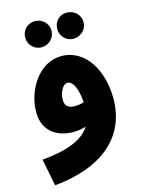

<svg xmlns="http://www.w3.org/2000/svg" viewBox="-130 -729 776 1036"><g transform="rotate(-15 258.0 -211.0)"><path d="M347 -507C388 -507 422 -540 422 -580C422 -622 388 -653 347 -653C306 -653 275 -622 275 -580C275 -540 306 -507 347 -507ZM169 -507C209 -507 243 -540 243 -580C243 -622 209 -653 169 -653C128 -653 96 -622 96 -580C96 -540 128 -507 169 -507ZM46 231C319 205 471 70 471 -141C471 -293 395 -433 258 -434C131 -434 49 -297 49 -175C49 -70 126 -21 216 -21C242 -21 266 -25 287 -32C245 35 150 68 16 80ZM205 -205C205 -239 224 -286 253 -286C284 -286 305 -238 311 -162C291 -156 273 -154 258 -154C220 -154 205 -172 205 -205Z"/></g></svg>

Font: Noto Sans Arabic UI SmCn Bk
Style: Regular
Weight: 900
Width: 4
Designer: Monotype Design Team, Nadine Chahine and Nizar Qandah
Foundry: Monotype Imaging Inc.
Version: Version 2.010